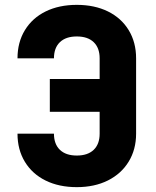

<svg xmlns="http://www.w3.org/2000/svg" viewBox="-20 -760 640 790"><path d="M540 -520V-210Q540 -145 509.5 -95Q479 -45 424 -17.5Q369 10 296 10Q223 10 168 -17Q113 -44 82.5 -94Q52 -144 52 -210H202Q202 -167 226.5 -143.5Q251 -120 296 -120Q341 -120 365.5 -143.5Q390 -167 390 -210V-300H185V-435H390V-520Q390 -563 365.5 -586.5Q341 -610 296 -610Q251 -610 226.5 -586.5Q202 -563 202 -520H52Q52 -586 82.5 -636Q113 -686 168 -713Q223 -740 296 -740Q369 -740 424 -713Q479 -686 509.5 -636Q540 -586 540 -520Z"/></svg>

Font: JetBrains Mono Extra Bold
Style: Regular
Weight: 800
Monospace: yes
Designer: Philipp Nurullin, Konstantin Bulenkov
Foundry: JetBrains
Version: 2.002